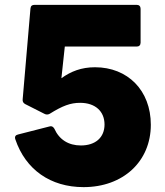

<svg xmlns="http://www.w3.org/2000/svg" viewBox="-20 -754 677 788"><path d="M323 14C485 14 599 -91 599 -242C599 -383 504 -478 370 -478C314 -478 271 -461 232 -433L246 -563H542C551 -563 557 -569 557 -579V-718C557 -728 551 -734 542 -734H121C112 -734 106 -730 105 -719L73 -346C72 -337 76 -331 83 -327L162 -287C169 -283 177 -283 184 -287C237 -320 269 -332 309 -332C371 -332 409 -297 409 -243C409 -190 372 -157 312 -157C261 -157 223 -181 203 -226C198 -234 192 -238 183 -235L54 -202C44 -200 39 -193 43 -182C85 -58 187 14 323 14Z"/></svg>

Font: LINE Seed Sans TH ExtraBold
Style: Regular
Weight: 800
Designer: Dalton Maag Ltd | Thai characters by Cadson Demak Co.,Ltd.
Foundry: Dalton Maag Ltd
Version: Version 1.003